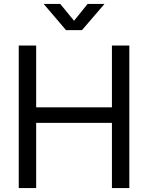

<svg xmlns="http://www.w3.org/2000/svg" viewBox="-20 -960 756 980"><path d="M75.7 0V-727.5H164.6V-412.1H551.3V-727.5H640.1V0H551.3V-333H164.6V0ZM287.6 -939.9 357.9 -854 427.2 -939.9H512.2V-938.5L398.4 -806.2H316.9L204.1 -938.5V-939.9Z"/></svg>

Font: Inter 28pt
Style: Regular
Weight: 400
Designer: Rasmus Andersson
Foundry: rsms
Version: Version 4.001;git-66647c0bb